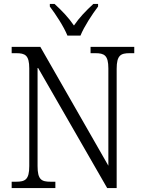

<svg xmlns="http://www.w3.org/2000/svg" viewBox="-20 -951 729 971"><path d="M321 -771H387C405 -816 447 -880 476 -918V-931H452C413 -895 382 -863 354 -822C326 -863 295 -895 256 -931H232V-918C261 -880 303 -816 321 -771ZM39 0H260V-32H236C190 -32 170 -42 170 -111V-612L522 0H570V-603C570 -672 591 -682 636 -682H659V-714H438V-682H462C507 -682 528 -672 528 -605V-113L184 -714H39V-682H62C107 -682 128 -672 128 -605V-111C128 -42 107 -32 61 -32H39Z"/></svg>

Font: Noto Serif Sinhala SemiCondensed Light
Style: Regular
Weight: 300
Width: 4
Designer: Jelle Bosma - Monotype Design Team
Foundry: Monotype Imaging Inc.
Version: Version 2.007